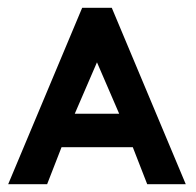

<svg xmlns="http://www.w3.org/2000/svg" viewBox="-20 -473 502 493"><path d="M1 0H101L138 -95H321L358 0H457L267 -453H191ZM172 -181 229 -313 286 -181Z"/></svg>

Font: Rabbid Highway Sign II Hop
Style: Regular
Weight: 400
Foundry: Cannot Into Space Fonts
Version: Version 0.277